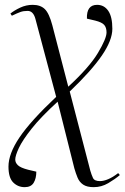

<svg xmlns="http://www.w3.org/2000/svg" viewBox="-20 -543 515 793"><path d="M82 230Q54 230 34.5 210.5Q15 191 15 145Q15 92 60.5 24.5Q106 -43 212 -143L126 -466Q117 -498 94 -498Q77 -498 64.5 -493.5Q52 -489 29 -478L23 -487Q39 -500 63.5 -511.5Q88 -523 115 -523Q147 -523 165 -505.5Q183 -488 196 -439L262 -185Q349 -265 384.5 -324.5Q420 -384 420 -409Q420 -429 410.5 -440Q401 -451 373 -458L339 -466Q337 -523 381 -523Q410 -523 427 -498.5Q444 -474 444 -424Q444 -377 401 -314Q358 -251 268 -165L353 162Q358 179 364 192Q370 205 393 205Q408 205 427 197Q446 189 468 172L475 180Q455 197 427 213.5Q399 230 367 230Q339 230 323.5 219.5Q308 209 300.5 191Q293 173 287 152L218 -123Q149 -60 111 -12Q73 36 58 68Q43 100 43 116Q43 129 54 139.5Q65 150 96 158L130 166Q130 194 119 212Q108 230 82 230Z"/></svg>

Font: Literata 72pt ExtraLight
Style: Italic
Weight: 200
Italic angle: -2°
Designer: Latin by Veronika Burian and Jose Scaglione. Greek by Irene Vlachou. Cyrillic by Vera Evstafieva
Foundry: TypeTogether
Version: Version 3.002